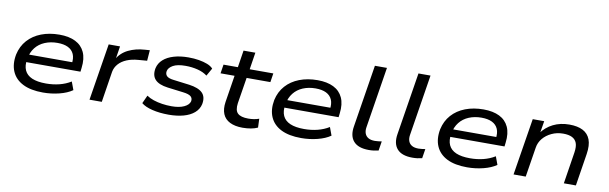

<svg xmlns="http://www.w3.org/2000/svg" viewBox="-47 -1164 5175 1632"><g transform="rotate(10 2541.0 -348.0)"><path d="M346 9Q240 9 172.5 -25Q105 -59 77.5 -122Q50 -185 66 -270Q82 -343 128 -394.5Q174 -446 244 -473Q314 -500 401 -500Q483 -500 538.5 -472.5Q594 -445 619 -390.5Q644 -336 634 -255L630 -221H139L148 -288H571L545 -269Q554 -323 538.5 -358Q523 -393 487 -410.5Q451 -428 396 -428Q336 -428 287 -407.5Q238 -387 207 -347.5Q176 -308 166 -252L165 -248Q155 -190 173 -150.5Q191 -111 237 -91Q283 -71 358 -71Q418 -71 472.5 -84.5Q527 -98 572 -126L598 -56Q554 -25 486 -8Q418 9 346 9Z M747 0 826 -491H924L905 -371H897Q933 -434 995.5 -464.5Q1058 -495 1137 -500L1179 -503L1172 -411L1098 -405Q1042 -401 998.5 -383Q955 -365 928.5 -335Q902 -305 895 -267L853 0Z M1432 9Q1352 9 1289 -6.5Q1226 -22 1194 -49L1226 -119Q1252 -101 1286.5 -89.5Q1321 -78 1361 -72Q1401 -66 1443 -66Q1509 -66 1550.5 -85.5Q1592 -105 1600 -136Q1605 -162 1587.5 -178Q1570 -194 1520 -200L1384 -217Q1306 -227 1273.5 -262.5Q1241 -298 1253 -361Q1263 -405 1297.5 -436Q1332 -467 1387.5 -483.5Q1443 -500 1514 -500Q1563 -500 1604.5 -493Q1646 -486 1678 -473.5Q1710 -461 1728 -441L1690 -374Q1656 -400 1606.5 -412.5Q1557 -425 1502 -425Q1431 -425 1394 -404Q1357 -383 1351 -354Q1346 -327 1362.5 -310.5Q1379 -294 1425 -289L1560 -272Q1640 -261 1674.5 -227Q1709 -193 1697 -129Q1687 -84 1651 -53Q1615 -22 1558.5 -6.5Q1502 9 1432 9Z M2069 9Q2003 9 1959 -13Q1915 -35 1897.5 -77.5Q1880 -120 1889 -181L1926 -414H1805L1817 -491H1941L1964 -638H2066L2043 -491H2247L2235 -414H2030L1994 -190Q1985 -127 2012 -101.5Q2039 -76 2103 -76Q2127 -76 2150.5 -79.5Q2174 -83 2196 -91L2199 -15Q2174 -3 2140 3Q2106 9 2069 9Z M2574 9Q2468 9 2400.5 -25Q2333 -59 2305.5 -122Q2278 -185 2294 -270Q2310 -343 2356 -394.5Q2402 -446 2472 -473Q2542 -500 2629 -500Q2711 -500 2766.5 -472.5Q2822 -445 2847 -390.5Q2872 -336 2862 -255L2858 -221H2367L2376 -288H2799L2773 -269Q2782 -323 2766.5 -358Q2751 -393 2715 -410.5Q2679 -428 2624 -428Q2564 -428 2515 -407.5Q2466 -387 2435 -347.5Q2404 -308 2394 -252L2393 -248Q2383 -190 2401 -150.5Q2419 -111 2465 -91Q2511 -71 2586 -71Q2646 -71 2700.5 -84.5Q2755 -98 2800 -126L2826 -56Q2782 -25 2714 -8Q2646 9 2574 9Z M3159 9Q3067 9 3026.5 -37Q2986 -83 3000 -167L3086 -705H3190L3106 -178Q3101 -147 3109.5 -124Q3118 -101 3139.5 -88.5Q3161 -76 3196 -76Q3210 -76 3226.5 -78Q3243 -80 3255 -82L3242 -1Q3221 4 3201 6.5Q3181 9 3159 9Z M3535 9Q3443 9 3402.5 -37Q3362 -83 3376 -167L3462 -705H3566L3482 -178Q3477 -147 3485.5 -124Q3494 -101 3515.5 -88.5Q3537 -76 3572 -76Q3586 -76 3602.5 -78Q3619 -80 3631 -82L3618 -1Q3597 4 3577 6.5Q3557 9 3535 9Z M4006 9Q3900 9 3832.5 -25Q3765 -59 3737.5 -122Q3710 -185 3726 -270Q3742 -343 3788 -394.5Q3834 -446 3904 -473Q3974 -500 4061 -500Q4143 -500 4198.5 -472.5Q4254 -445 4279 -390.5Q4304 -336 4294 -255L4290 -221H3799L3808 -288H4231L4205 -269Q4214 -323 4198.5 -358Q4183 -393 4147 -410.5Q4111 -428 4056 -428Q3996 -428 3947 -407.5Q3898 -387 3867 -347.5Q3836 -308 3826 -252L3825 -248Q3815 -190 3833 -150.5Q3851 -111 3897 -91Q3943 -71 4018 -71Q4078 -71 4132.5 -84.5Q4187 -98 4232 -126L4258 -56Q4214 -25 4146 -8Q4078 9 4006 9Z M4407 0 4486 -491H4585L4567 -381H4559Q4601 -439 4662.5 -469.5Q4724 -500 4802 -500Q4873 -500 4918.5 -476.5Q4964 -453 4982.5 -404.5Q5001 -356 4989 -279L4945 0H4841L4884 -273Q4892 -326 4880.5 -356Q4869 -386 4840 -400.5Q4811 -415 4763 -415Q4709 -415 4663.5 -393.5Q4618 -372 4589 -337Q4560 -302 4553 -257L4512 0Z"/></g></svg>

Font: Nunito Sans 10pt Expanded Medium
Style: Italic
Weight: 500
Width: 7
Italic angle: -9°
Designer: Vernon Adams
Foundry: Vernon Adams
Version: Version 3.101;gftools[0.9.27]